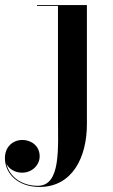

<svg xmlns="http://www.w3.org/2000/svg" viewBox="-118 -480 449 760"><path d="M226 -460H28.5V-456.5H111.5V-20.5C111.5 106.5 124 255.5 31.5 255.5C-33 255.5 -81.5 218.5 -92.5 168C-82.5 189.5 -58 203.5 -30.5 203.5C10.5 203.5 39 172 39 139C39 95.5 3.5 74 -29 74C-67 74 -98.5 101 -98.5 146C-98.5 207.5 -46.5 260 38.5 260C168.5 260 226 142.5 226 11.5Z"/></svg>

Font: Bodoni* 48pt Medium
Style: Regular
Weight: 500
Version: Version 2.3